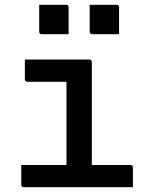

<svg xmlns="http://www.w3.org/2000/svg" viewBox="-20 -783 640 803"><path d="M69 -93H258V-441H95Q84 -441 84 -452V-534H353Q364 -534 364 -523V-93H525Q536 -93 536 -82V0H80Q69 0 69 -11ZM144 -763H256Q267 -763 267 -752V-640H155Q144 -640 144 -651ZM355 -763H467Q478 -763 478 -752V-640H366Q355 -640 355 -651Z"/></svg>

Font: Recursive Mn Lnr St Med
Style: Regular
Weight: 500
Monospace: yes
Version: Version 1.079;hotconv 1.0.112;makeotfexe 2.5.65598; ttfautoh